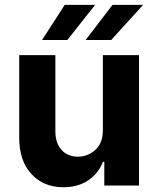

<svg xmlns="http://www.w3.org/2000/svg" viewBox="-20 -776 662 803"><path d="M410.2 -232.2V-545.5H561.4V0H416.2V-99.1H410.5Q392 -51.1 349.3 -22Q306.5 7.1 245 7.1Q162.6 7.1 111.7 -47.8Q60.7 -102.6 60.4 -198.2V-545.5H211.6V-225.1Q212 -176.8 237.6 -148.8Q263.1 -120.7 306.1 -120.7Q346.9 -120.7 378.7 -149.1Q410.5 -177.6 410.2 -232.2ZM338.1 -608.7 450.6 -755.7H578.5L445 -608.7ZM155.9 -608.7 250.7 -755.7H377.8L261.7 -608.7Z"/></svg>

Font: Inter UI
Style: Bold
Weight: 700
Designer: Rasmus Andersson
Foundry: rsms
Version: 3.2;8d6f07862